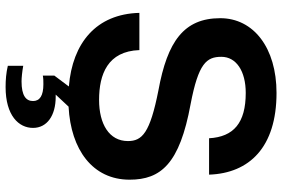

<svg xmlns="http://www.w3.org/2000/svg" viewBox="-181 -591 1008 686"><g transform="rotate(90 323.0 -248.0)"><path d="M291 236C393 236 437 189 437 138C437 88 393 57 326 57H318L361 11C515 3 622 -75 622 -207C622 -319 565 -386 352 -425C206 -453 183 -482 183 -535C183 -588 234 -622 312 -622C419 -622 469 -579 474 -491H604C599 -635 506 -732 312 -732C151 -732 45 -650 45 -531C45 -401 128 -342 303 -310C455 -280 484 -252 484 -201C484 -134 423 -98 337 -98C245 -98 163 -129 159 -242H26C30 -88 133 -3 289 10L250 62V103C260 101 271 101 281 101C322 101 341 114 341 138C341 163 322 179 271 179C259 179 237 177 215 173V228C240 234 266 236 291 236Z"/></g></svg>

Font: Aspekta 600
Style: Regular
Weight: 600
Designer: Ivo Dolenc
Version: Version 2.100